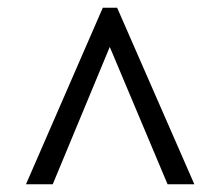

<svg xmlns="http://www.w3.org/2000/svg" viewBox="-20 -734 552 495"><path d="M47 -259 245 -714H282L481 -259H412L263 -613L116 -259Z"/></svg>

Font: Noto Serif SemiCondensed SemiBold
Style: Italic
Weight: 600
Width: 4
Italic angle: -12°
Designer: Monotype Design Team
Foundry: Monotype Imaging Inc.
Version: Version 2.014; ttfautohint (v1.8.4.7-5d5b)